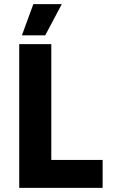

<svg xmlns="http://www.w3.org/2000/svg" viewBox="-20 -915 550 935"><path d="M73.6 0H479.8V-136H229.8V-700H73.6ZM281 -895H142.4L86.6 -742.8H200.2Z"/></svg>

Font: Fixel Variable
Style: Regular
Weight: 100
Width: 3
Designer: AlfaBravo + MacPaw
Foundry: Kyrylo Tkachov, Marchela Mozhyna, Serhii Makarenko, Maria Weinstein, Zakhar Kryvoshyya
Version: Version 1.211